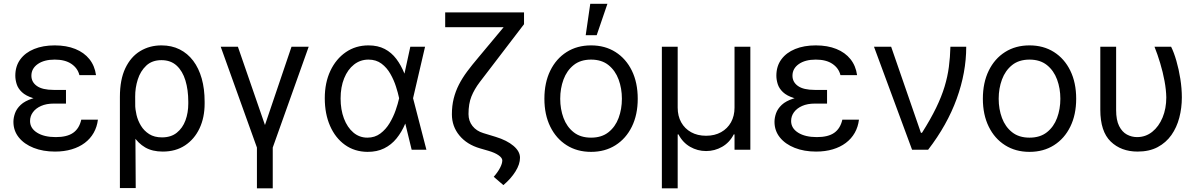

<svg xmlns="http://www.w3.org/2000/svg" viewBox="-20 -793 6357 1017"><path d="M255.7 -284.1H329.5V-244.3H264.2Q225.9 -244.3 197.8 -231.9Q169.7 -219.5 154.5 -198.7Q139.2 -177.9 139.2 -152Q139.2 -113.6 176.5 -90.2Q213.8 -66.8 275.6 -66.8Q335.2 -66.8 367.5 -89.5Q399.9 -112.2 410.5 -159.1H498.6Q494 -120.7 476.2 -89.5Q458.5 -58.2 429 -36Q399.5 -13.8 359.7 -2Q320 9.9 271.3 9.9Q208.1 9.9 158.2 -9.8Q108.3 -29.5 79.7 -65Q51.1 -100.5 51.1 -147.7Q51.1 -169.4 59.5 -193.2Q67.8 -217 89.7 -237.6Q111.5 -258.2 151.8 -271.1Q192.1 -284.1 255.7 -284.1ZM329.5 -261.4H255.7Q193.5 -261.4 155 -273.4Q116.5 -285.5 96.1 -304.9Q75.6 -324.2 68.4 -347.3Q61.1 -370.4 61.1 -392Q61.1 -442.5 87.4 -478.3Q113.6 -514.2 160.7 -533.4Q207.7 -552.6 269.9 -552.6Q332 -552.6 378.7 -533.7Q425.4 -514.9 453.7 -479.6Q481.9 -444.2 488.6 -394.9H400.6Q391.7 -431.8 358.3 -454.5Q324.9 -477.3 269.9 -477.3Q213.8 -477.3 180 -453.7Q146.3 -430 146.3 -392Q146.3 -358 175.6 -337.4Q204.9 -316.8 264.2 -316.8H329.5Z M615.1 203.1V-279.8Q615.1 -371.4 644 -432Q672.9 -492.5 722.8 -522.5Q772.7 -552.6 835.2 -552.6Q889.2 -552.6 931.5 -531.4Q973.7 -510.3 1003.4 -471.1Q1033 -431.8 1048.5 -377Q1063.9 -322.1 1063.9 -254.3V-244.3Q1063.9 -170.5 1036.9 -113.1Q1009.9 -55.8 960.2 -22.9Q910.5 9.9 842.3 9.9Q786.9 9.9 749.1 -12.1Q711.3 -34.1 685.5 -74.6Q659.8 -115.1 640.6 -170.5L696 -240.1Q696 -214.5 703.1 -184.3Q710.2 -154.1 726.6 -127.1Q742.9 -100.1 770.2 -82.7Q797.6 -65.3 838.1 -65.3Q885.7 -65.3 916.5 -90Q947.4 -114.7 962.4 -155.4Q977.3 -196 977.3 -244.3V-254.3Q977.3 -316.8 962.2 -366.7Q947.1 -416.5 915.7 -445.5Q884.2 -474.4 835.2 -474.4Q785.5 -474.4 754.6 -445.3Q723.7 -416.2 709.7 -371.8Q695.7 -327.4 696 -281.2L698.9 203.1Z M1149.1 -545.5H1240.1L1383.5 -130.7L1524.1 -545.5H1615.1L1424.7 -11.4V204.5H1340.9V-11.4Z M1926.1 11.4Q1858 10.7 1807.2 -25.7Q1756.4 -62.1 1728.3 -126.1Q1700.3 -190 1700.3 -272.7Q1700.3 -354.8 1729.9 -417.8Q1759.6 -480.8 1811.8 -516.7Q1864 -552.6 1931.8 -552.6Q1981.5 -552.6 2017.8 -533.6Q2054 -514.6 2079.4 -480.8Q2104.8 -447.1 2122.2 -403.4H2154.8L2167.6 -274.1L2238.6 0H2160.5L2093.8 -274.1Q2088.4 -300.1 2077.4 -334.5Q2066.4 -369 2047.9 -401.6Q2029.5 -434.3 2000.9 -455.8Q1972.3 -477.3 1931.8 -477.3Q1888.5 -477.3 1855.1 -451Q1821.7 -424.7 1802.9 -378.2Q1784.1 -331.7 1784.1 -271.3Q1784.1 -212.4 1801.8 -165.3Q1819.6 -118.3 1851.6 -91.1Q1883.5 -63.9 1926.1 -63.9Q1965.6 -63.9 1994.7 -85.8Q2023.8 -107.6 2043.7 -140.8Q2063.6 -174 2075.8 -209.3Q2088.1 -244.7 2093.8 -271.3L2153.4 -545.5H2231.5L2167.6 -271.3L2154.8 -137.8H2126.4Q2108 -93.8 2080.4 -59.8Q2052.9 -25.9 2014.7 -7.1Q1976.6 11.7 1926.1 11.4Z M2713.1 -727.3H2755.7V-664.8L2589.5 -447.4Q2549.7 -395.6 2521.1 -358Q2492.5 -320.3 2477.1 -282Q2461.6 -243.6 2461.6 -188.9Q2461.6 -152.3 2482.6 -125.7Q2503.6 -99.1 2539.8 -88.1L2605.1 -68.2Q2665.5 -49.7 2699.9 -20.4Q2734.4 8.9 2734.4 42.6Q2734.4 76.7 2710.4 115.2Q2686.4 153.8 2646.3 187.5L2595.2 143.5Q2616.5 119.3 2628.6 96.2Q2640.6 73.2 2640.6 56.8Q2640.6 43.3 2620.9 29.5Q2601.2 15.6 2566.8 5.7L2522.7 -7.1Q2453.1 -27.3 2413.4 -75.5Q2373.6 -123.6 2373.6 -187.5Q2373.6 -232.6 2383.2 -271Q2392.8 -309.3 2410.7 -344.5Q2428.6 -379.6 2454.5 -414.4Q2480.5 -449.2 2512.8 -487.2ZM2338.1 -727.3H2725.9V-649.1H2338.1Z M3110.8 11.4Q3036.9 11.4 2981.4 -23.8Q2925.8 -58.9 2894.7 -122.2Q2863.6 -185.4 2863.6 -269.9Q2863.6 -355.1 2894.7 -418.7Q2925.8 -482.2 2981.4 -517.4Q3036.9 -552.6 3110.8 -552.6Q3184.7 -552.6 3240.2 -517.4Q3295.8 -482.2 3326.9 -418.7Q3358 -355.1 3358 -269.9Q3358 -185.4 3326.9 -122.2Q3295.8 -58.9 3240.2 -23.8Q3184.7 11.4 3110.8 11.4ZM3110.8 -63.9Q3166.9 -63.9 3203.1 -92.7Q3239.3 -121.4 3256.7 -168.3Q3274.1 -215.2 3274.1 -269.9Q3274.1 -324.6 3256.7 -371.8Q3239.3 -419 3203.1 -448.2Q3166.9 -477.3 3110.8 -477.3Q3054.7 -477.3 3018.5 -448.2Q2982.2 -419 2964.8 -371.8Q2947.4 -324.6 2947.4 -269.9Q2947.4 -215.2 2964.8 -168.3Q2982.2 -121.4 3018.5 -92.7Q3054.7 -63.9 3110.8 -63.9ZM3082.4 -606.5 3106.5 -772.7H3197.4L3140.6 -606.5Z M3485.8 204.5V-545.5H3569.6V-223Q3569.6 -178.6 3588.2 -145.1Q3606.9 -111.5 3640.8 -92.7Q3674.7 -73.9 3720.2 -73.9Q3765.6 -73.9 3799.5 -92.9Q3833.5 -111.9 3852.1 -145.4Q3870.7 -179 3870.7 -223V-545.5H3954.5V0H3870.7V-81H3866.5Q3844.5 -38 3805 -15.4Q3765.6 7.1 3720.2 7.1Q3674.7 7.1 3635.5 -15.4Q3596.2 -38 3573.9 -81H3569.6V204.5Z M4286.9 -284.1H4360.8V-244.3H4295.5Q4257.1 -244.3 4229 -231.9Q4201 -219.5 4185.7 -198.7Q4170.5 -177.9 4170.5 -152Q4170.5 -113.6 4207.7 -90.2Q4245 -66.8 4306.8 -66.8Q4366.5 -66.8 4398.8 -89.5Q4431.1 -112.2 4441.8 -159.1H4529.8Q4525.2 -120.7 4507.5 -89.5Q4489.7 -58.2 4460.2 -36Q4430.8 -13.8 4391 -2Q4351.2 9.9 4302.6 9.9Q4239.3 9.9 4189.5 -9.8Q4139.6 -29.5 4111 -65Q4082.4 -100.5 4082.4 -147.7Q4082.4 -169.4 4090.7 -193.2Q4099.1 -217 4120.9 -237.6Q4142.8 -258.2 4183.1 -271.1Q4223.4 -284.1 4286.9 -284.1ZM4360.8 -261.4H4286.9Q4224.8 -261.4 4186.3 -273.4Q4147.7 -285.5 4127.3 -304.9Q4106.9 -324.2 4099.6 -347.3Q4092.3 -370.4 4092.3 -392Q4092.3 -442.5 4118.6 -478.3Q4144.9 -514.2 4191.9 -533.4Q4239 -552.6 4301.1 -552.6Q4363.3 -552.6 4410 -533.7Q4456.7 -514.9 4484.9 -479.6Q4513.1 -444.2 4519.9 -394.9H4431.8Q4422.9 -431.8 4389.6 -454.5Q4356.2 -477.3 4301.1 -477.3Q4245 -477.3 4211.3 -453.7Q4177.6 -430 4177.6 -392Q4177.6 -358 4206.9 -337.4Q4236.2 -316.8 4295.5 -316.8H4360.8Z M4811.1 0 4609.4 -545.5H4700.3L4858 -89.5H4863.6Q4909.4 -161.9 4938.4 -221.6Q4967.3 -281.2 4983.3 -334.2Q4999.3 -387.1 5006 -438.4Q5012.8 -489.7 5014.2 -545.5H5098Q5098 -409.1 5047.6 -270.1Q4997.2 -131 4896.3 0Z M5433.2 11.4Q5359.4 11.4 5303.8 -23.8Q5248.2 -58.9 5217.2 -122.2Q5186.1 -185.4 5186.1 -269.9Q5186.1 -355.1 5217.2 -418.7Q5248.2 -482.2 5303.8 -517.4Q5359.4 -552.6 5433.2 -552.6Q5507.1 -552.6 5562.7 -517.4Q5618.3 -482.2 5649.3 -418.7Q5680.4 -355.1 5680.4 -269.9Q5680.4 -185.4 5649.3 -122.2Q5618.3 -58.9 5562.7 -23.8Q5507.1 11.4 5433.2 11.4ZM5433.2 -63.9Q5489.3 -63.9 5525.6 -92.7Q5561.8 -121.4 5579.2 -168.3Q5596.6 -215.2 5596.6 -269.9Q5596.6 -324.6 5579.2 -371.8Q5561.8 -419 5525.6 -448.2Q5489.3 -477.3 5433.2 -477.3Q5377.1 -477.3 5340.9 -448.2Q5304.7 -419 5287.3 -371.8Q5269.9 -324.6 5269.9 -269.9Q5269.9 -215.2 5287.3 -168.3Q5304.7 -121.4 5340.9 -92.7Q5377.1 -63.9 5433.2 -63.9Z M5808.2 -545.5H5892V-210.2Q5892 -157 5907.8 -125.5Q5923.7 -94.1 5949 -80.4Q5974.4 -66.8 6002.8 -66.8Q6048.3 -66.8 6083.3 -94.8Q6118.3 -122.9 6138 -170.5Q6157.7 -218 6157.7 -277Q6157 -317.5 6148.3 -364.3Q6139.6 -411.2 6125.5 -458.1Q6111.5 -505 6095.2 -545.5H6183.2Q6198.2 -515.6 6211.1 -470.9Q6224.1 -426.1 6232.1 -375.4Q6240.1 -324.6 6240.1 -277Q6240.1 -221.2 6226.6 -169.6Q6213.1 -117.9 6184.7 -77.6Q6156.2 -37.3 6111.9 -13.7Q6067.5 9.9 6005.7 9.9Q5918.3 9.9 5863.3 -43.3Q5808.2 -96.6 5808.2 -211.6Z"/></svg>

Font: InterMG
Style: Regular
Weight: 400
Designer: Rasmus Andersson
Foundry: rsms
Version: Version 3.019;December 26, 2023;FontCreator 15.0.0.2955 64-b